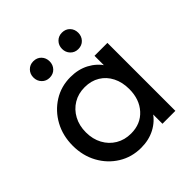

<svg xmlns="http://www.w3.org/2000/svg" viewBox="-183 -804 949 949"><g transform="rotate(-45 291.0 -330.0)"><path d="M268.2 10Q202.5 10 149.8 -22.6Q97 -55.2 66.4 -111.1Q35.8 -167 35.8 -236.5Q35.8 -306.8 66.4 -362.8Q97 -418.8 149.6 -451.9Q202.2 -485 267.8 -485Q322.2 -485 364.8 -462.5Q407.2 -440 433.1 -400.2Q459 -360.5 461.8 -309V-166.2Q458.8 -114.8 433.2 -74.9Q407.8 -35 365.1 -12.5Q322.5 10 268.2 10ZM282.8 -75.2Q350 -75.2 390.9 -120.4Q431.8 -165.5 431.8 -237.2Q431.8 -285.5 413.1 -322.1Q394.5 -358.8 360.9 -379.2Q327.2 -399.8 282.2 -399.8Q237.2 -399.8 202.8 -379Q168.2 -358.2 148.4 -321.6Q128.5 -285 128.5 -237.5Q128.5 -190 148.4 -153.4Q168.2 -116.8 203 -96Q237.8 -75.2 282.8 -75.2ZM426.2 0V-127.5L442.8 -243.8L426.2 -358.5V-475H516.5V0ZM193.2 -554.8Q169 -554.8 152.9 -571.5Q136.8 -588.2 136.8 -612.5Q136.8 -637 152.9 -653.5Q169 -670 193.2 -670Q218.5 -670 234.4 -653.5Q250.2 -637 250.2 -612.5Q250.2 -588.2 234.4 -571.5Q218.5 -554.8 193.2 -554.8ZM393.2 -554.8Q369 -554.8 352.9 -571.5Q336.8 -588.2 336.8 -612.5Q336.8 -637 352.9 -653.5Q369 -670 393.2 -670Q418.5 -670 434.4 -653.5Q450.2 -637 450.2 -612.5Q450.2 -588.2 434.4 -571.5Q418.5 -554.8 393.2 -554.8Z"/></g></svg>

Font: Outfit Thin
Style: Regular
Weight: 100
Designer: Rodrigo Fuenzalida
Foundry: fragTYPE
Version: Version 1.100;gftools[0.9.27]